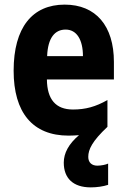

<svg xmlns="http://www.w3.org/2000/svg" viewBox="-20 -577 549 831"><path d="M362 102C362 70 379 34 445 -28V-144C394 -115 350 -103 296 -103C221 -103 184 -147 183 -233H473V-309C473 -465 395 -557 260 -557C120 -557 39 -458 39 -271C39 -90 121 10 277 10C293 10 308 9 322 8C277 46 256 86 256 127C256 194 296 234 373 234C399 234 427 230 448 223V131C438 136 417 140 401 140C378 140 362 127 362 102ZM264 -449C312 -449 339 -405 339 -334H184C187 -414 218 -449 264 -449Z"/></svg>

Font: Noto Sans Bengali Condensed
Style: Bold
Weight: 700
Width: 3
Designer: Joana Ranito - Universal Thirst; Jelle Bosma - Monotype Design Team
Foundry: Universal Thirst ehf.
Version: Version 3.000